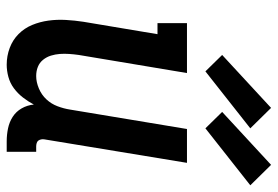

<svg xmlns="http://www.w3.org/2000/svg" viewBox="-148 -673 829 573"><g transform="rotate(90 266.5 -386.5)"><path d="M173 8Q147 8 123 -1Q99 -10 81.5 -27.5Q64 -45 54.5 -68Q45 -91 41.5 -116.5Q38 -142 39.5 -168.5Q41 -195 45 -221L82 -442H49V-530H198L144 -207Q142 -193 141 -178.5Q140 -164 141 -150.5Q142 -137 146 -124Q150 -111 158.5 -100.5Q167 -90 179.5 -85Q192 -80 207 -80Q225 -80 244 -88Q263 -96 276.5 -110.5Q290 -125 297 -143.5Q304 -162 307 -181L365 -530H466L396 -105Q395 -100 396 -95Q397 -90 399.5 -86.5Q402 -83 407 -81.5Q412 -80 417 -80H433V8H402Q382 8 363 4Q344 0 328.5 -10Q313 -20 303.5 -36.5Q294 -53 292 -73Q283 -56 271 -40.5Q259 -25 243.5 -13.5Q228 -2 209.5 3Q191 8 173 8ZM363 -585 314 -635 472 -781 533 -719ZM193 -585 144 -635 302 -781 363 -719Z"/></g></svg>

Font: Iosevka Slab Semibold
Style: Italic
Weight: 600
Italic angle: -9°
Monospace: yes
Designer: Belleve Invis
Foundry: Belleve Invis
Version: Version 11.1.1; ttfautohint (v1.8.3)